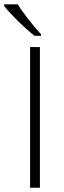

<svg xmlns="http://www.w3.org/2000/svg" viewBox="-48 -885 302 905"><path d="M93.8 0V-663.1H140.1V0ZM145.5 -716.3H114.3Q70.3 -752 28.6 -793.9Q-13.2 -835.9 -28.3 -856.9V-864.7H36.1Q47.9 -843.3 80.8 -800.5Q113.8 -757.8 145.5 -723.1Z"/></svg>

Font: Bpm'online Open Sans Light
Style: Regular
Weight: 300
Foundry: Ascender Corporation
Version: Version 1.10